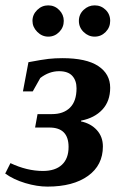

<svg xmlns="http://www.w3.org/2000/svg" viewBox="-42 -689 453 719"><path d="M261.2 -234.4Q298.3 -226.6 320.8 -201.7Q343.3 -176.8 343.3 -140.6Q343.3 -70.3 287.6 -30.3Q231.9 9.8 135.7 9.8Q96.7 9.8 52.7 -3.4Q8.8 -16.6 -22.5 -39.1L-2.9 -78.1Q59.1 -48.8 118.7 -48.8Q165 -48.8 189.9 -72Q214.8 -95.2 214.8 -138.7Q214.8 -211.4 143.1 -211.4H89.4L98.6 -261.7H152.8Q195.8 -261.7 220.2 -285.9Q244.6 -310.1 244.6 -358.4Q244.6 -387.2 228.8 -404.8Q212.9 -422.4 179.2 -422.4Q142.1 -422.4 108.9 -397L80.6 -346.7H43.9L64.5 -456.1Q115.7 -465.8 139.6 -468.5Q163.6 -471.2 191.9 -471.2Q281.2 -471.2 325.9 -441.7Q370.6 -412.1 370.6 -360.4Q370.6 -310.1 341.3 -278.6Q312 -247.1 261.7 -237.3ZM312.5 -551.8Q289.1 -551.8 271.2 -569.1Q253.4 -586.4 253.4 -610.8Q253.4 -635.3 271.2 -652.1Q289.1 -668.9 312.5 -668.9Q336.4 -668.9 353.5 -652.3Q370.6 -635.7 370.6 -610.8Q370.6 -586.4 353.5 -569.1Q336.4 -551.8 312.5 -551.8ZM138.7 -551.8Q115.2 -551.8 97.4 -569.8Q79.6 -587.9 79.6 -610.8Q79.6 -634.3 97.2 -651.6Q114.7 -668.9 138.7 -668.9Q162.6 -668.9 179.7 -651.6Q196.8 -634.3 196.8 -610.8Q196.8 -586.4 179.7 -569.1Q162.6 -551.8 138.7 -551.8Z"/></svg>

Font: Liberation Serif
Style: Bold Italic
Weight: 700
Italic angle: -16.333°
Designer: Steve Matteson
Foundry: Ascender Corporation
Version: Version 2.1.5